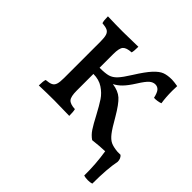

<svg xmlns="http://www.w3.org/2000/svg" viewBox="-172 -663 990 990"><g transform="rotate(45 323.0 -168.0)"><path d="M642 -7Q629 56 629 165Q618 169 600 169Q583 169 570 165Q571 81 558 0Q521 1 470 7Q448 -8 432.5 -31.5Q417 -55 394 -99Q369 -146 351 -173Q333 -200 303.5 -219.5Q274 -239 233 -239V-117Q233 -74 245.5 -59.5Q258 -45 294 -43Q298 -28 298 2Q230 0 188 0Q138 0 76 2Q76 -29 81 -43Q106 -45 118.5 -51Q131 -57 136 -72Q141 -87 141 -117V-384Q141 -413 136 -428Q131 -443 118.5 -449Q106 -455 81 -457Q76 -472 76 -502Q140 -500 188 -500Q228 -500 298 -502Q298 -471 294 -457Q258 -455 245.5 -441Q233 -427 233 -384V-284Q274 -284 295 -290Q316 -296 334 -315Q352 -334 380 -379Q415 -435 440 -462Q465 -489 486.5 -497Q508 -505 540 -505Q547 -505 559 -503.5Q571 -502 583 -500Q582 -489 582 -465Q582 -418 588 -380Q578 -376 564 -374Q550 -372 541 -373Q534 -404 523.5 -415.5Q513 -427 497 -427Q481 -427 466 -414.5Q451 -402 426 -362Q402 -324 382.5 -304Q363 -284 341 -273Q385 -267 410 -244.5Q435 -222 470 -162Q500 -109 518 -86Q536 -63 554 -54.5Q572 -46 604 -43H627Q642 -30 642 -7Z"/></g></svg>

Font: Vollkorn SC
Style: Regular
Weight: 400
Designer: Friedrich Althausen
Foundry: Friedrich Althausen
Version: Version 4.015